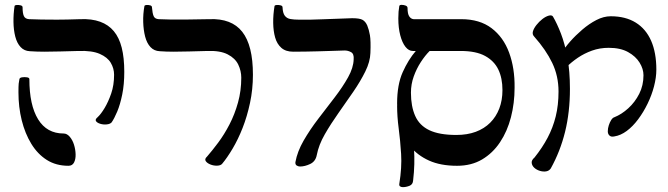

<svg xmlns="http://www.w3.org/2000/svg" viewBox="-20 -671 2751 791"><path d="M440 -167Q434 -160 420 -158.5Q406 -157 393 -161Q380 -165 375.5 -172Q371 -179 382 -188Q396 -201 411 -226Q426 -251 438 -285.5Q450 -320 450 -363Q450 -389 436.5 -412Q423 -435 391 -449Q359 -463 303 -461Q262 -460 227.5 -459Q193 -458 162.5 -458Q132 -458 103 -460Q80 -461 65 -477Q50 -493 43 -520Q36 -547 35.5 -580Q35 -613 40 -646Q41 -650 49 -650.5Q57 -651 65 -649Q73 -647 73 -641Q73 -616 78.5 -604.5Q84 -593 100 -592Q125 -591 151 -590.5Q177 -590 214.5 -590Q252 -590 311 -592Q358 -594 392.5 -581.5Q427 -569 449 -542.5Q471 -516 481.5 -474.5Q492 -433 492 -375Q492 -323 483.5 -281.5Q475 -240 463 -211.5Q451 -183 440 -167ZM262 12Q211 12 173 -12Q135 -36 109 -78.5Q83 -121 69.5 -175.5Q56 -230 56 -291Q56 -317 57 -326.5Q58 -336 60 -345Q61 -351 71 -352.5Q81 -354 91 -352.5Q101 -351 101 -345Q101 -238 137 -179.5Q173 -121 242 -121Q256 -121 267.5 -107.5Q279 -94 285 -74.5Q291 -55 291.5 -35Q292 -15 285 -1.5Q278 12 262 12Z M575 -646Q576 -650 583.5 -650.5Q591 -651 598.5 -649Q606 -647 606 -641Q608 -616 613 -604.5Q618 -593 634 -592Q659 -591 684 -590.5Q709 -590 746.5 -590.5Q784 -591 842 -592Q888 -594 922 -581Q956 -568 978 -540Q1000 -512 1011 -468Q1022 -424 1022 -363Q1022 -303 1010 -247Q998 -191 979.5 -144Q961 -97 938.5 -59Q916 -21 895 4Q889 11 874.5 11.5Q860 12 846.5 6.5Q833 1 827.5 -7.5Q822 -16 833 -26Q854 -50 879 -83.5Q904 -117 925.5 -158.5Q947 -200 960.5 -248.5Q974 -297 974 -351Q974 -379 961.5 -405Q949 -431 918 -447Q887 -463 834 -461Q793 -460 759 -459Q725 -458 695 -458Q665 -458 638 -460Q615 -461 600 -477Q585 -493 578 -520Q571 -547 570 -580Q569 -613 575 -646Z M1197 -3Q1205 -47 1231 -92Q1257 -137 1291.5 -182Q1326 -227 1359 -270Q1392 -313 1414 -352.5Q1436 -392 1437 -426Q1439 -449 1426.5 -456Q1414 -463 1400 -463Q1364 -462 1337 -461Q1310 -460 1287 -459.5Q1264 -459 1240 -458.5Q1216 -458 1188 -458Q1157 -458 1139 -474Q1121 -490 1113.5 -516.5Q1106 -543 1105.5 -576.5Q1105 -610 1111 -646Q1112 -650 1120 -650.5Q1128 -651 1136 -649Q1144 -647 1144 -641Q1145 -617 1153.5 -606Q1162 -595 1177 -592.5Q1192 -590 1211 -590Q1253 -589 1307 -591.5Q1361 -594 1431 -596Q1462 -596 1474 -589Q1486 -582 1493 -566Q1500 -549 1504 -526Q1508 -503 1506 -453Q1505 -417 1485 -376.5Q1465 -336 1435.5 -293Q1406 -250 1374.5 -205.5Q1343 -161 1318 -117.5Q1293 -74 1285 -32Q1280 -6 1258 4.5Q1236 15 1216 15Q1209 15 1202.5 11Q1196 7 1197 -3Z M1665 -259Q1666 -230 1673.5 -177Q1681 -124 1685.5 -59.5Q1690 5 1682 72Q1681 89 1667 94.5Q1653 100 1640 100Q1633 100 1628.5 97Q1624 94 1625 87Q1636 19 1632.5 -37Q1629 -93 1622.5 -142Q1616 -191 1616 -236ZM1863 12Q1795 12 1747.5 -9.5Q1700 -31 1671 -67Q1642 -103 1629 -149Q1616 -195 1616 -245Q1616 -322 1639 -373.5Q1662 -425 1693 -461H1681Q1664 -461 1650.5 -478Q1637 -495 1629 -525.5Q1621 -556 1621 -595Q1621 -612 1622 -623Q1623 -634 1625 -646Q1626 -651 1634.5 -651Q1643 -651 1651 -648Q1659 -645 1659 -638Q1659 -614 1666 -603.5Q1673 -593 1684 -592Q1733 -592 1783.5 -592Q1834 -592 1880 -592Q1956 -592 2005 -555Q2054 -518 2077.5 -454Q2101 -390 2100 -310Q2100 -246 2085 -188Q2070 -130 2040 -85Q2010 -40 1966 -14Q1922 12 1863 12ZM1860 -115Q1905 -115 1940 -128Q1975 -141 1999.5 -165.5Q2024 -190 2037 -224Q2050 -258 2050 -300Q2050 -349 2033 -384.5Q2016 -420 1978.5 -440.5Q1941 -461 1878 -461H1750Q1731 -442 1713.5 -415Q1696 -388 1684.5 -356Q1673 -324 1673 -289Q1673 -233 1690.5 -193.5Q1708 -154 1749 -134.5Q1790 -115 1860 -115Z M2511 -109Q2498 -106 2491 -112.5Q2484 -119 2484 -130Q2484 -142 2488 -154.5Q2492 -167 2498 -176.5Q2504 -186 2511 -188Q2541 -200 2568.5 -225Q2596 -250 2613.5 -284.5Q2631 -319 2631 -361Q2631 -387 2615 -413Q2599 -439 2567.5 -456.5Q2536 -474 2488 -474Q2451 -474 2419 -462.5Q2387 -451 2360.5 -433Q2334 -415 2313 -394Q2307 -388 2300.5 -394Q2294 -400 2289.5 -410Q2285 -420 2284 -427Q2284 -435 2295.5 -455Q2307 -475 2329 -500Q2351 -525 2379 -549Q2407 -573 2437 -588.5Q2467 -604 2496 -604Q2557 -604 2599 -578Q2641 -552 2662.5 -503Q2684 -454 2684 -384Q2684 -352 2674.5 -315.5Q2665 -279 2648 -244Q2631 -209 2609 -179.5Q2587 -150 2562 -131.5Q2537 -113 2511 -109ZM2249 23Q2242 33 2230 35Q2218 37 2204.5 33Q2191 29 2181.5 20.5Q2172 12 2170.5 0.5Q2169 -11 2182 -22Q2214 -62 2236 -103.5Q2258 -145 2269.5 -191.5Q2281 -238 2281 -294Q2281 -358 2255 -412Q2229 -466 2181 -520Q2172 -529 2175.5 -541.5Q2179 -554 2190 -568Q2201 -582 2214.5 -592.5Q2228 -603 2240.5 -606.5Q2253 -610 2258 -603Q2275 -574 2291 -532.5Q2307 -491 2317.5 -434.5Q2328 -378 2328 -305Q2328 -209 2308 -128Q2288 -47 2249 23Z"/></svg>

Font: Noto Rashi Hebrew Medium
Style: Regular
Weight: 500
Version: Version 1.006